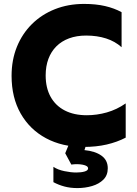

<svg xmlns="http://www.w3.org/2000/svg" viewBox="-20 -735 700 980"><path d="M406.6 15Q297.8 15 214.9 -29.4Q132 -73.9 85.6 -155.4Q39.1 -237 39.1 -348Q39.1 -428.9 66.3 -496.1Q93.5 -563.2 143.2 -612.3Q192.9 -661.4 260.6 -688.2Q328.2 -715 408.9 -715Q469.2 -715 516.3 -704.1Q563.4 -693.2 600.6 -672.8V-494Q567.5 -523.9 521.6 -538.7Q475.6 -553.5 419.9 -553.5Q371 -553.5 332.7 -539.3Q294.4 -525.1 267.8 -498.6Q241.1 -472 227.1 -434.5Q213.1 -397 213.1 -350.2Q213.1 -286.2 238.4 -240.8Q263.6 -195.4 310.6 -171.1Q357.6 -146.8 423.1 -146.8Q474.5 -146.8 525.3 -161.2Q576.1 -175.6 621.6 -207.2V-32.5Q578.4 -9.9 524.9 2.6Q471.4 15 406.6 15ZM374.9 225Q339.1 225 309.1 217Q279.1 209 252.6 194.8V116.5Q274.6 131.5 308.4 138.5Q342.1 145.5 369.1 145.5Q394.9 145.5 412.2 140.3Q429.6 135.1 429.6 124.5Q429.6 111.1 402.6 105.8Q375.5 100.5 344.1 105L312.9 47.2L340.6 -20H427.4L411.1 31.2Q465.8 36.5 497.9 59.5Q530.1 82.5 530.1 124Q530.1 159.5 507.8 181.8Q485.4 204.1 449.8 214.6Q414.1 225 374.9 225Z"/></svg>

Font: Geologica-Sharp
Style: Regular
Weight: 100
Designer: Sindre Bremnes, Frode Helland
Foundry: Monokrom Skriftforlag AS
Version: Version 1.010;gftools[0.9.28]